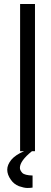

<svg xmlns="http://www.w3.org/2000/svg" viewBox="-20 -752 254 955"><path d="M139 0Q79 48 79 83Q79 95 91 108Q103 120 142 121V181Q132 183 116 183Q100 183 74 174Q49 164 34 142Q16 117 16 92Q16 68 36 43Q57 18 100 0ZM80 0V-732H154V0Z"/></svg>

Font: Mina
Style: Regular
Weight: 400
Version: Version 1.000